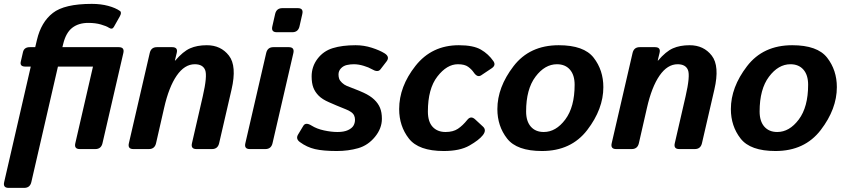

<svg xmlns="http://www.w3.org/2000/svg" viewBox="-41 -750 4258 966"><path d="M86.4 -415Q58.1 -415 63.5 -439.5L74.7 -488.3Q80.6 -512.7 108.9 -512.7H136.2L145 -549.8Q166 -638.7 224.6 -684.6Q283.2 -730.5 420.9 -730.5Q465.8 -730.5 503.2 -720.5Q540.5 -710.4 562.5 -694.8Q572.8 -687.5 562 -668L531.7 -614.3Q523.4 -599.6 506.3 -610.8Q494.6 -618.7 467 -626.7Q439.5 -634.8 403.3 -634.8Q354.5 -634.8 322.8 -610.4Q291 -585.9 277.3 -530.3L272.9 -512.7H556.6Q586.4 -512.7 579.6 -483.4L474.6 -29.3Q467.8 0 438.5 0H360.4Q331.1 0 337.9 -29.3L426.8 -415H250.5L116.7 166Q109.9 195.3 80.6 195.3H2.4Q-26.9 195.3 -20 166L113.8 -415Z M629.9 0Q600.6 0 607.4 -29.3L712.4 -483.4Q719.2 -512.7 748 -512.7H825.2Q855.5 -512.7 848.1 -483.4L838.9 -445.3H840.8Q879.9 -491.2 915.3 -506.8Q950.7 -522.5 999.5 -522.5Q1070.3 -522.5 1110.8 -470.2Q1151.4 -418 1124 -299.8L1061.5 -29.3Q1054.7 0 1025.4 0H947.3Q918 0 924.8 -29.3L979 -264.6Q1002.9 -368.2 991.2 -397.5Q979.5 -426.8 939 -426.8Q887.7 -426.8 848.1 -369.6Q808.6 -312.5 784.7 -207L744.1 -29.3Q737.3 0 708 0Z M1215.8 0Q1186.5 0 1193.4 -29.3L1298.3 -483.4Q1305.2 -512.7 1334 -512.7H1412.1Q1441.4 -512.7 1435.1 -483.4L1330.1 -29.3Q1323.2 0 1293.9 0ZM1351.6 -587.9Q1322.3 -587.9 1329.1 -617.2L1343.3 -679.7Q1350.1 -709 1379.4 -709H1457.5Q1486.8 -709 1480 -679.7L1465.8 -617.2Q1459 -587.9 1429.7 -587.9Z M1467.8 -35.2Q1445.8 -51.3 1458.5 -72.8L1484.9 -116.7Q1496.6 -136.7 1526.4 -118.2Q1552.7 -101.6 1589.4 -93.8Q1626 -85.9 1657.2 -85.9Q1689.5 -85.9 1709.5 -95.2Q1729.5 -104.5 1737.3 -117.7Q1745.1 -130.9 1745.1 -147.5Q1745.1 -159.2 1740.7 -168.9Q1736.3 -178.7 1725.1 -186.5Q1713.9 -194.3 1698.7 -200.2Q1668.9 -211.9 1652.6 -219Q1636.2 -226.1 1614.7 -235.4Q1580.6 -250 1562.3 -268.6Q1543.9 -287.1 1535.4 -309.6Q1526.9 -332 1526.9 -365.7Q1526.9 -415 1556.4 -454.1Q1585.9 -493.2 1633.3 -507.8Q1680.7 -522.5 1748 -522.5Q1790 -522.5 1829.6 -509.8Q1869.1 -497.1 1893.6 -481.9Q1921.9 -464.4 1903.8 -440.9L1873 -400.9Q1859.9 -383.8 1829.1 -402.3Q1814.5 -411.1 1788.6 -418.9Q1762.7 -426.8 1738.8 -426.8Q1721.7 -426.8 1704.1 -422.9Q1686.5 -418.9 1674.3 -406Q1662.1 -393.1 1662.1 -375Q1662.1 -363.3 1665.5 -353.5Q1668.9 -343.8 1679.9 -333.5Q1690.9 -323.2 1703.6 -317.9Q1724.6 -309.1 1744.6 -301.8Q1764.6 -294.4 1789.1 -283.2Q1821.8 -268.1 1841.8 -249Q1861.8 -230 1871.1 -207.3Q1880.4 -184.6 1880.4 -152.3Q1880.4 -104 1845.5 -61.3Q1810.5 -18.6 1761 -4.4Q1711.4 9.8 1653.8 9.8Q1585 9.8 1543.9 0.2Q1502.9 -9.3 1467.8 -35.2Z M1967.3 -201.2Q1967.3 -314.5 2049.3 -418.5Q2131.3 -522.5 2267.6 -522.5Q2340.3 -522.5 2378.4 -500.5Q2416.5 -478.5 2441.4 -442.4Q2455.6 -421.9 2433.1 -406.7L2379.9 -371.1Q2360.8 -358.4 2342.3 -385.7Q2332 -400.9 2314.5 -413.8Q2296.9 -426.8 2262.7 -426.8Q2207.5 -426.8 2159.7 -365.2Q2111.8 -303.7 2111.8 -189Q2111.8 -137.7 2135.7 -111.8Q2159.7 -85.9 2200.7 -85.9Q2238.8 -85.9 2262.9 -102.1Q2287.1 -118.2 2310.1 -147Q2328.1 -169.4 2349.6 -149.4L2389.2 -112.8Q2408.2 -95.2 2388.2 -69.8Q2369.1 -45.4 2321 -17.8Q2272.9 9.8 2191.9 9.8Q2064.9 9.8 2016.1 -53Q1967.3 -115.7 1967.3 -201.2Z M2461.4 -201.2Q2461.4 -311 2542.5 -416.7Q2623.5 -522.5 2770 -522.5Q2897 -522.5 2945.8 -459.7Q2994.6 -397 2994.6 -311.5Q2994.6 -201.7 2913.6 -95.9Q2832.5 9.8 2686 9.8Q2559.1 9.8 2510.3 -53Q2461.4 -115.7 2461.4 -201.2ZM2606 -189Q2606 -140.1 2629.6 -113Q2653.3 -85.9 2694.8 -85.9Q2755.9 -85.9 2803 -148.7Q2850.1 -211.4 2850.1 -323.7Q2850.1 -372.6 2826.4 -399.7Q2802.7 -426.8 2761.2 -426.8Q2700.2 -426.8 2653.1 -364Q2606 -301.3 2606 -189Z M3059.1 0Q3029.8 0 3036.6 -29.3L3141.6 -483.4Q3148.4 -512.7 3177.2 -512.7H3254.4Q3284.7 -512.7 3277.3 -483.4L3268.1 -445.3H3270Q3309.1 -491.2 3344.5 -506.8Q3379.9 -522.5 3428.7 -522.5Q3499.5 -522.5 3540 -470.2Q3580.6 -418 3553.2 -299.8L3490.7 -29.3Q3483.9 0 3454.6 0H3376.5Q3347.2 0 3354 -29.3L3408.2 -264.6Q3432.1 -368.2 3420.4 -397.5Q3408.7 -426.8 3368.2 -426.8Q3316.9 -426.8 3277.3 -369.6Q3237.8 -312.5 3213.9 -207L3173.3 -29.3Q3166.5 0 3137.2 0Z M3636.2 -201.2Q3636.2 -311 3717.3 -416.7Q3798.3 -522.5 3944.8 -522.5Q4071.8 -522.5 4120.6 -459.7Q4169.4 -397 4169.4 -311.5Q4169.4 -201.7 4088.4 -95.9Q4007.3 9.8 3860.8 9.8Q3733.9 9.8 3685.1 -53Q3636.2 -115.7 3636.2 -201.2ZM3780.8 -189Q3780.8 -140.1 3804.4 -113Q3828.1 -85.9 3869.6 -85.9Q3930.7 -85.9 3977.8 -148.7Q4024.9 -211.4 4024.9 -323.7Q4024.9 -372.6 4001.2 -399.7Q3977.5 -426.8 3936 -426.8Q3875 -426.8 3827.9 -364Q3780.8 -301.3 3780.8 -189Z"/></svg>

Font: Istok
Style: Bold Italic
Weight: 700
Italic angle: -13°
Designer: Andrey V. Panov
Foundry: Andrey V. Panov
Version: Version 1.0.3